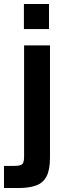

<svg xmlns="http://www.w3.org/2000/svg" viewBox="-85 -724 312 964"><path d="M-65 220V109H-16Q17 109 26.5 100.5Q36 92 36 61V-496H166V67Q166 128 149 161Q132 194 97 207Q62 220 10 220ZM35 -578V-704H161V-578Z"/></svg>

Font: Host Grotesk Light
Style: Bold
Weight: 700
Version: Version 1.003